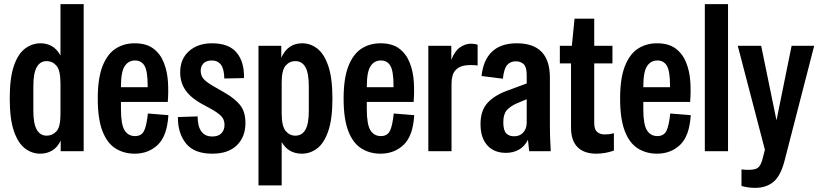

<svg xmlns="http://www.w3.org/2000/svg" viewBox="-20 -730 3958 927"><path d="M174 12Q134 12 100.5 -13.5Q67 -39 47 -97.5Q27 -156 27 -254Q27 -354 47 -412Q67 -470 101 -495.5Q135 -521 176 -521Q206 -521 230.5 -507Q255 -493 272 -462V-710H384V0H273V-51Q257 -18 231.5 -3Q206 12 174 12ZM141 -195Q141 -133 157.5 -104Q174 -75 205 -75Q233 -75 252.5 -96Q272 -117 272 -178V-325Q272 -391 252.5 -413Q233 -435 205 -435Q174 -435 157.5 -406Q141 -377 141 -314Z M630 12Q578 12 537.5 -13.5Q497 -39 474.5 -97.5Q452 -156 452 -254Q452 -352 475 -410.5Q498 -469 538 -495Q578 -521 630 -521Q687 -521 721 -495Q755 -469 771.5 -426.5Q788 -384 791 -334.5Q794 -285 790 -238H564V-202Q564 -129 581.5 -101Q599 -73 632 -73Q663 -73 675.5 -98Q688 -123 694 -182L793 -174Q787 -74 742 -31Q697 12 630 12ZM564 -312V-309H693V-315Q693 -386 678 -412Q663 -438 632 -438Q600 -438 582 -410.5Q564 -383 564 -312Z M1005 12Q917 12 877.5 -38Q838 -88 839 -165L934 -168Q935 -71 1005 -71Q1034 -71 1049 -86.5Q1064 -102 1064 -127Q1064 -154 1047 -170.5Q1030 -187 1001 -203L955 -228Q902 -257 876 -294Q850 -331 850 -381Q850 -446 893 -483.5Q936 -521 1003 -521Q1085 -521 1122.5 -476Q1160 -431 1158 -353L1063 -351Q1062 -398 1046.5 -418Q1031 -438 1004 -438Q976 -438 962.5 -424Q949 -410 949 -389Q949 -365 962.5 -349.5Q976 -334 1005 -317L1064 -283Q1113 -255 1139 -223Q1165 -191 1165 -136Q1165 -69 1123.5 -28.5Q1082 12 1005 12Z M1228 165V-509H1338V-451Q1369 -521 1439 -521Q1479 -521 1512 -495.5Q1545 -470 1565 -411.5Q1585 -353 1585 -254Q1585 -156 1565 -97.5Q1545 -39 1511.5 -13.5Q1478 12 1437 12Q1406 12 1381.5 -1.5Q1357 -15 1340 -44V165ZM1340 -183Q1340 -121 1359 -98Q1378 -75 1406 -75Q1438 -75 1454.5 -103.5Q1471 -132 1471 -196V-313Q1471 -377 1454.5 -406Q1438 -435 1406 -435Q1378 -435 1359 -413Q1340 -391 1340 -332Z M1817 12Q1765 12 1724.5 -13.5Q1684 -39 1661.5 -97.5Q1639 -156 1639 -254Q1639 -352 1662 -410.5Q1685 -469 1725 -495Q1765 -521 1817 -521Q1874 -521 1908 -495Q1942 -469 1958.5 -426.5Q1975 -384 1978 -334.5Q1981 -285 1977 -238H1751V-202Q1751 -129 1768.5 -101Q1786 -73 1819 -73Q1850 -73 1862.5 -98Q1875 -123 1881 -182L1980 -174Q1974 -74 1929 -31Q1884 12 1817 12ZM1751 -312V-309H1880V-315Q1880 -386 1865 -412Q1850 -438 1819 -438Q1787 -438 1769 -410.5Q1751 -383 1751 -312Z M2048 0V-509H2159V-441Q2175 -483 2200.5 -501Q2226 -519 2254 -519Q2261 -519 2269 -518Q2277 -517 2286 -514V-414Q2251 -418 2222.5 -413.5Q2194 -409 2177 -388.5Q2160 -368 2160 -323V0Z M2423 8Q2365 8 2332.5 -28.5Q2300 -65 2300 -131Q2300 -197 2334.5 -234Q2369 -271 2431 -293L2523 -327V-368Q2523 -406 2508.5 -420Q2494 -434 2470 -434Q2444 -434 2428.5 -416Q2413 -398 2408 -350L2305 -363Q2313 -440 2355.5 -480.5Q2398 -521 2475 -521Q2635 -521 2635 -355V-130Q2635 -105 2635.5 -79Q2636 -53 2639 0H2535L2529 -55Q2513 -23 2485.5 -7.5Q2458 8 2423 8ZM2410 -140Q2410 -102 2423.5 -87Q2437 -72 2462 -72Q2490 -72 2506.5 -90.5Q2523 -109 2523 -138V-251L2473 -230Q2444 -217 2427 -198Q2410 -179 2410 -140Z M2859 12Q2800 12 2768.5 -19.5Q2737 -51 2737 -114V-424H2683V-509H2741L2754 -640H2849V-509H2937V-424H2849V-136Q2849 -105 2863 -93Q2877 -81 2899 -81Q2909 -81 2919.5 -82Q2930 -83 2944 -87V-3Q2902 12 2859 12Z M3152 12Q3100 12 3059.5 -13.5Q3019 -39 2996.5 -97.5Q2974 -156 2974 -254Q2974 -352 2997 -410.5Q3020 -469 3060 -495Q3100 -521 3152 -521Q3209 -521 3243 -495Q3277 -469 3293.5 -426.5Q3310 -384 3313 -334.5Q3316 -285 3312 -238H3086V-202Q3086 -129 3103.5 -101Q3121 -73 3154 -73Q3185 -73 3197.5 -98Q3210 -123 3216 -182L3315 -174Q3309 -74 3264 -31Q3219 12 3152 12ZM3086 -312V-309H3215V-315Q3215 -386 3200 -412Q3185 -438 3154 -438Q3122 -438 3104 -410.5Q3086 -383 3086 -312Z M3383 0V-710H3495V0Z M3626 177Q3610 177 3594.5 175Q3579 173 3560 168V88Q3603 93 3627 86Q3651 79 3661 40L3673 -7L3542 -509H3655L3729 -149L3802 -509H3911L3769 42Q3750 118 3715 147.5Q3680 177 3626 177Z"/></svg>

Font: Special Gothic Condensed Medium
Style: Regular
Weight: 500
Width: 3
Designer: Alistair McCready
Foundry: Monolith
Version: Version 1.000; ttfautohint (v1.8.4.7-5d5b)